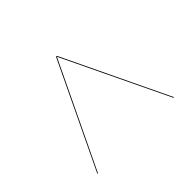

<svg xmlns="http://www.w3.org/2000/svg" viewBox="-97 -764 754 754"><g transform="rotate(45 280.0 -387.0)"><path d="M60 -385 500 -174.5V-178L62.5 -387.5L500 -597V-600.5L60 -390Z"/></g></svg>

Font: Bodoni* 48pt
Style: Italic
Weight: 400
Italic angle: -13°
Version: Version 2.3